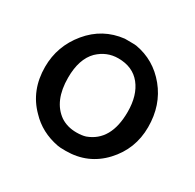

<svg xmlns="http://www.w3.org/2000/svg" viewBox="-111 -581 723 712"><g transform="rotate(30 250.0 -225.0)"><path d="M250 10Q223 10 215 8Q141 -6 93 -57Q28 -122 28 -222Q28 -311 85.5 -380.5Q143 -450 232 -460H244Q275 -460 281 -459Q363 -445 417 -379Q471 -313 471 -219Q471 -125 408 -57.5Q345 10 250 10ZM377 -230Q377 -301 343.5 -343Q310 -385 248 -385Q199 -385 162 -350Q122 -310 122 -230Q122 -130 182 -88Q211 -69 250 -69Q273 -69 289 -74Q377 -106 377 -230Z"/></g></svg>

Font: KaTeX_SansSerif
Style: Regular
Weight: 400
Version: Version 1.1; ttfautohint (v1.3)